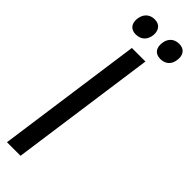

<svg xmlns="http://www.w3.org/2000/svg" viewBox="-332 -969 1001 1001"><g transform="rotate(45 168.5 -469.0)"><path d="M88 -842C131 -842 152 -870 156 -905C159 -939 143 -968 103 -968C61 -968 40 -939 36 -905C32 -870 48 -842 88 -842ZM269 -842C312 -842 333 -870 336 -905C340 -939 324 -968 284 -968C241 -968 220 -939 217 -905C213 -870 229 -842 269 -842ZM111 30 224 -778H124L11 30Z"/></g></svg>

Font: Smiley Sans Oblique
Style: Regular
Weight: 400
Italic angle: -8°
Designer: oooooohmygosh, Nagisa Chen, Janine Sui, Heda Shi, Jian Li
Foundry: atelierAnchor
Version: Version 2.0.1